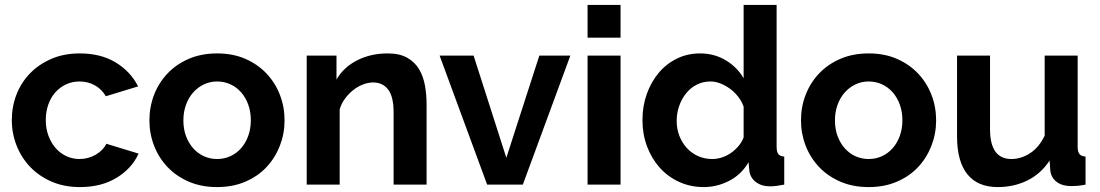

<svg xmlns="http://www.w3.org/2000/svg" viewBox="-20 -750 4470 780"><path d="M28 -262Q28 -317 47 -366Q66 -415 102 -452Q138 -489 189 -511Q240 -533 304 -533Q390 -533 450.5 -496Q511 -459 541 -399L410 -359Q393 -388 365 -403.5Q337 -419 303 -419Q274 -419 249 -407.5Q224 -396 205.5 -375.5Q187 -355 176.5 -326Q166 -297 166 -262Q166 -227 177 -198Q188 -169 206.5 -148Q225 -127 250 -115.5Q275 -104 303 -104Q339 -104 369.5 -122Q400 -140 412 -166L543 -126Q516 -66 454 -28Q392 10 305 10Q241 10 190 -12Q139 -34 103 -71.5Q67 -109 47.5 -158.5Q28 -208 28 -262Z M862 10Q798 10 747 -12Q696 -34 660.5 -71.5Q625 -109 606 -158Q587 -207 587 -261Q587 -316 606 -365Q625 -414 660.5 -451.5Q696 -489 747 -511Q798 -533 862 -533Q926 -533 976.5 -511Q1027 -489 1062.5 -451.5Q1098 -414 1117 -365Q1136 -316 1136 -261Q1136 -207 1117 -158Q1098 -109 1063 -71.5Q1028 -34 977 -12Q926 10 862 10ZM725 -261Q725 -226 735.5 -197.5Q746 -169 764.5 -148Q783 -127 808 -115.5Q833 -104 862 -104Q891 -104 916 -115.5Q941 -127 959.5 -148Q978 -169 988.5 -198Q999 -227 999 -262Q999 -296 988.5 -325Q978 -354 959.5 -375Q941 -396 916 -407.5Q891 -419 862 -419Q833 -419 808 -407Q783 -395 764.5 -374Q746 -353 735.5 -324Q725 -295 725 -261Z M1713 0H1579V-294Q1579 -357 1557 -386Q1535 -415 1496 -415Q1476 -415 1455 -407Q1434 -399 1415.5 -384.5Q1397 -370 1382 -350Q1367 -330 1360 -306V0H1226V-524H1347V-427Q1376 -477 1431 -505Q1486 -533 1555 -533Q1604 -533 1635 -515Q1666 -497 1683 -468Q1700 -439 1706.5 -402Q1713 -365 1713 -327Z M1959 0 1766 -524H1904L2037 -109L2171 -524H2297L2104 0Z M2367 0V-524H2501V0ZM2367 -597V-730H2501V-597Z M2839 10Q2785 10 2739 -11Q2693 -32 2660 -69Q2627 -106 2608.5 -155.5Q2590 -205 2590 -262Q2590 -319 2607.5 -368Q2625 -417 2656 -454Q2687 -491 2730 -512Q2773 -533 2824 -533Q2882 -533 2928.5 -505Q2975 -477 3001 -432V-730H3135V-154Q3135 -133 3142 -124Q3149 -115 3166 -114V0Q3131 7 3109 7Q3073 7 3050 -11Q3027 -29 3024 -58L3021 -91Q2992 -41 2942.5 -15.5Q2893 10 2839 10ZM2874 -104Q2893 -104 2913 -110.5Q2933 -117 2950 -129Q2967 -141 2980.5 -157Q2994 -173 3001 -192V-317Q2993 -339 2978.5 -357.5Q2964 -376 2945.5 -389.5Q2927 -403 2906.5 -411Q2886 -419 2866 -419Q2836 -419 2810.5 -406Q2785 -393 2767 -370.5Q2749 -348 2739 -319Q2729 -290 2729 -259Q2729 -226 2740 -198Q2751 -170 2770 -149Q2789 -128 2815.5 -116Q2842 -104 2874 -104Z M3509 10Q3445 10 3394 -12Q3343 -34 3307.5 -71.5Q3272 -109 3253 -158Q3234 -207 3234 -261Q3234 -316 3253 -365Q3272 -414 3307.5 -451.5Q3343 -489 3394 -511Q3445 -533 3509 -533Q3573 -533 3623.5 -511Q3674 -489 3709.5 -451.5Q3745 -414 3764 -365Q3783 -316 3783 -261Q3783 -207 3764 -158Q3745 -109 3710 -71.5Q3675 -34 3624 -12Q3573 10 3509 10ZM3372 -261Q3372 -226 3382.5 -197.5Q3393 -169 3411.5 -148Q3430 -127 3455 -115.5Q3480 -104 3509 -104Q3538 -104 3563 -115.5Q3588 -127 3606.5 -148Q3625 -169 3635.5 -198Q3646 -227 3646 -262Q3646 -296 3635.5 -325Q3625 -354 3606.5 -375Q3588 -396 3563 -407.5Q3538 -419 3509 -419Q3480 -419 3455 -407Q3430 -395 3411.5 -374Q3393 -353 3382.5 -324Q3372 -295 3372 -261Z M4033 10Q3952 10 3910 -42Q3868 -94 3868 -196V-524H4002V-225Q4002 -104 4089 -104Q4128 -104 4164.5 -127.5Q4201 -151 4224 -199V-524H4358V-154Q4358 -133 4365.5 -124Q4373 -115 4390 -114V0Q4370 4 4356.5 5Q4343 6 4332 6Q4296 6 4273.5 -10.5Q4251 -27 4247 -56L4244 -98Q4209 -44 4154 -17Q4099 10 4033 10Z"/></svg>

Font: Oxford Sans
Style: Bold
Weight: 700
Designer: Matt McInerney, Pablo Impallari, Rodrigo Fuenzalida
Foundry: Matt McInerney, Pablo Impallari, Rodrigo Fuenzalida
Version: Version 3.000g; ttfautohint (v1.5) -l 8 -r 28 -G 28 -x 14 -D